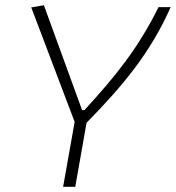

<svg xmlns="http://www.w3.org/2000/svg" viewBox="-20 -721 679 741"><path d="M223.6 0H270.5L314 -247.1C454.1 -390.1 559.6 -515.6 638.7 -693.4H591.8C512.2 -532.7 425.3 -426.3 305.7 -295.9H296.9L149.4 -700.7L100.6 -692.4L268.1 -250.5Z"/></svg>

Font: Cascadia Code PL ExtraLight
Style: Italic
Weight: 200
Italic angle: -10°
Monospace: yes
Designer: Aaron Bell
Foundry: Saja Typeworks
Version: Version 2404.023